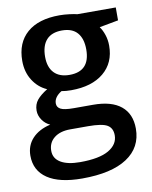

<svg xmlns="http://www.w3.org/2000/svg" viewBox="-88 -615 731 921"><g transform="rotate(-10 278.0 -155.0)"><path d="M538.1 -540V-477.1L445.8 -460Q458.5 -442.9 466.8 -418Q475.1 -393.1 475.1 -365.2Q475.1 -281.7 417.5 -233.9Q359.9 -186 258.8 -186Q232.9 -186 211.9 -189.9Q174.8 -167 174.8 -136.2Q174.8 -117.7 192.1 -108.4Q209.5 -99.1 255.9 -99.1H350.1Q439.5 -99.1 485.8 -61Q532.2 -22.9 532.2 48.8Q532.2 140.6 456.5 190.4Q380.9 240.2 237.8 240.2Q127.4 240.2 69.3 201.2Q11.2 162.1 11.2 89.8Q11.2 40 42.7 6.1Q74.2 -27.8 130.9 -41Q107.9 -50.8 93 -72.5Q78.1 -94.2 78.1 -118.2Q78.1 -148.4 95.2 -169.4Q112.3 -190.4 146 -210.9Q104 -229 77.9 -269.8Q51.8 -310.5 51.8 -365.2Q51.8 -453.1 107.2 -501.5Q162.6 -549.8 265.1 -549.8Q288.1 -549.8 313.2 -546.6Q338.4 -543.5 351.1 -540ZM113.8 84Q113.8 121.1 147.2 141.1Q180.7 161.1 241.2 161.1Q335 161.1 380.9 134.3Q426.8 107.4 426.8 63Q426.8 27.8 401.6 12.9Q376.5 -2 308.1 -2H221.2Q171.9 -2 142.8 21.2Q113.8 44.4 113.8 84ZM163.1 -365.2Q163.1 -314.5 189.2 -287.1Q215.3 -259.8 264.2 -259.8Q363.8 -259.8 363.8 -366.2Q363.8 -418.9 339.1 -447.5Q314.5 -476.1 264.2 -476.1Q214.4 -476.1 188.7 -447.8Q163.1 -419.4 163.1 -365.2Z"/></g></svg>

Font: Samim Medium FD
Style: Medium-FD
Weight: 500
Foundry: DejaVu fonts team - Redesigned by Saber Rastikerdar
Version: Version 4.0.5